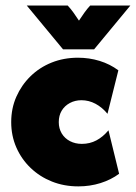

<svg xmlns="http://www.w3.org/2000/svg" viewBox="-20 -653 487 687"><path d="M260.4 13.9Q209 13.9 165.6 -3.5Q122.2 -20.8 89.6 -52.1Q56.9 -83.3 38.5 -125.3Q20.1 -167.4 20.1 -216Q20.1 -265.3 38.5 -306.9Q56.9 -348.6 89.2 -380.2Q121.5 -411.8 164.9 -429.2Q208.3 -446.5 259 -446.5Q299.3 -446.5 336.5 -435.1Q373.6 -423.6 403.5 -401.4L364.6 -245.8Q345.8 -268.8 321.9 -281.6Q297.9 -294.4 271.5 -294.4Q248.6 -294.4 229.9 -284.4Q211.1 -274.3 200.7 -256.9Q190.3 -239.6 190.3 -216Q190.3 -193.1 201 -175.3Q211.8 -157.6 230.6 -147.9Q249.3 -138.2 272.9 -138.2Q301.4 -138.2 325 -150.7Q348.6 -163.2 368.1 -186.8L406.2 -31.2Q377.1 -9.7 339.6 2.1Q302.1 13.9 260.4 13.9ZM205.6 -476.4 75.7 -633.3H222.2Q232.6 -622.2 243.1 -607.6Q253.5 -593.1 262.5 -579.2Q271.5 -593.1 281.9 -607.6Q292.4 -622.2 302.8 -633.3H446.5L316.7 -476.4Z"/></svg>

Font: Afacad Flux Black
Style: Regular
Weight: 900
Designer: Kristian Moeller
Foundry: Dicotype
Version: Version 1.100